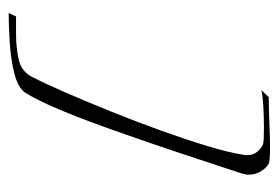

<svg xmlns="http://www.w3.org/2000/svg" viewBox="-120 -436 643 443"><g transform="rotate(90 201.5 -214.5)"><path d="M10 87 18 70H58Q90 70 117 64Q144 58 157 34Q173 3 194 -45.5Q215 -94 238 -151Q261 -208 281.5 -265Q302 -322 317 -371.5Q332 -421 337 -454Q338 -457 338 -463Q338 -477 330.5 -486Q323 -495 315 -499Q311 -501 300 -501.5Q289 -502 274 -502Q250 -502 224.5 -500.5Q199 -499 188 -496L204 -513Q214 -513 233.5 -513.5Q253 -514 276.5 -515Q300 -516 319 -516Q352 -516 358 -513Q368 -507 375.5 -494.5Q383 -482 383 -467Q383 -459 380 -450Q366 -408 348.5 -354.5Q331 -301 311 -242.5Q291 -184 271 -128.5Q251 -73 231.5 -27Q212 19 195 47Q184 65 151 73.5Q118 82 79 84.5Q40 87 10 87Z"/></g></svg>

Font: Corinthia
Style: Regular
Weight: 400
Designer: Robert E. Leuschke
Foundry: Robert E. Leuschke
Version: Version 1.013; ttfautohint (v1.8.3)